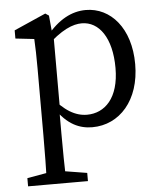

<svg xmlns="http://www.w3.org/2000/svg" viewBox="-52 -533 685 818"><g transform="rotate(-5 290.5 -123.5)"><path d="M35 240H291V205L168 185H148L35 205V240ZM116 240H199C197 170 196 98 196 28V-72L199 -78V-390L195 -392L187 -477L172 -487L36 -427V-392L116 -383C118 -343 119 -312 119 -257V30C119 100 118 170 116 240ZM330 13C447 13 535 -85 535 -239C535 -393 451 -487 345 -487C285 -487 227 -457 174 -390H154L163 -343C236 -414 286 -432 323 -432C397 -432 450 -359 450 -230C450 -101 388 -42 312 -42C263 -42 215 -69 163 -135L154 -83H174C223 -8 277 13 330 13Z"/></g></svg>

Font: Source Serif Variable
Style: Regular
Weight: 389
Designer: Frank Grießhammer
Foundry: Adobe Systems Incorporated
Version: Version 3.001;hotconv 1.0.111;makeotfexe 2.5.65597